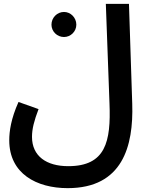

<svg xmlns="http://www.w3.org/2000/svg" viewBox="-20 -745 764 996"><path d="M28 -17C28 156 170 231 331 231C616 231 673 13 666 -206L649 -725H529L548 -208C556 -10 528 117 334 117C221 117 146 65 146 -35C146 -76 157 -119 180 -179L76 -216C37 -129 28 -64 28 -17ZM312 -553C347 -553 376 -582 376 -617C376 -653 347 -683 312 -683C276 -683 247 -653 247 -617C247 -582 276 -553 312 -553Z"/></svg>

Font: Noto Sans Arabic UI Semi
Style: Regular
Weight: 600
Designer: Nadine Chahine - Monotype Design Team
Foundry: Monotype Imaging Inc.
Version: Version 1.900